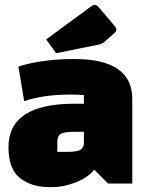

<svg xmlns="http://www.w3.org/2000/svg" viewBox="-20 -759 607 794"><path d="M287 -515Q527 -515 527 -350V0H427L370 -57Q341 -23 291 -4Q241 15 196.5 15Q152 15 125 8Q98 1 72 -16Q15 -52 15 -150Q15 -330 287 -330H327V-366Q295 -368 274 -368Q161 -368 80 -341L56 -484Q156 -515 287 -515ZM217 -172V-131H258Q302 -131 314.5 -141Q327 -151 327 -167V-214H286Q250 -214 233.5 -206.5Q217 -199 217 -172ZM386 -574 212 -539 171 -596 360 -735Q366 -739 373 -739Q380 -739 389 -728L452 -654Q461 -644 461 -637.5Q461 -631 458.5 -627.5Q456 -624 412 -586Q402 -577 386 -574Z"/></svg>

Font: Changa One
Style: Regular
Weight: 400
Designer: Eduardo Rodriguez Tunni
Foundry: Eduardo Rodriguez Tunni
Version: Version 1.003